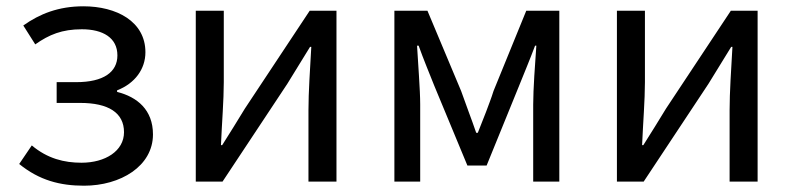

<svg xmlns="http://www.w3.org/2000/svg" viewBox="-20 -577 2519 610"><path d="M247 13C363 13 466 -49 466 -150C466 -228 416 -269 352 -285V-290C409 -312 442 -358 442 -411C442 -509 350 -557 245 -557C166 -557 106 -533 54 -496L92 -436C136 -467 177 -484 240 -484C307 -484 353 -457 353 -401C353 -348 309 -316 222 -316H160V-250H235C324 -250 374 -219 374 -157C374 -97 314 -60 239 -60C184 -60 131 -73 81 -115L41 -56C105 -4 171 13 247 13Z M602 0H687L893 -311C913 -344 944 -394 965 -428H969C965 -357 960 -284 960 -227V0H1049V-543H964L758 -232C738 -199 707 -149 686 -116H682C685 -186 691 -259 691 -316V-543H602Z M1233 0H1315V-245C1315 -293 1308 -376 1305 -432H1310C1325 -390 1344 -344 1360 -304L1465 -51H1526L1629 -304C1645 -344 1664 -389 1680 -432H1684C1680 -376 1674 -293 1674 -245V0H1757V-543H1652L1548 -288C1541 -265 1532 -243 1524 -221L1498 -155H1493C1478 -199 1461 -242 1445 -288L1338 -543H1233Z M1940 0H2025L2231 -311C2251 -344 2282 -394 2303 -428H2307C2303 -357 2298 -284 2298 -227V0H2387V-543H2302L2096 -232C2076 -199 2045 -149 2024 -116H2020C2023 -186 2029 -259 2029 -316V-543H1940Z"/></svg>

Font: DAIFUKU Sans JP
Style: Regular
Weight: 400
Designer: Original font ‘Source Han Sans JP’ : Ryoko NISHIZUKA  (kana, bopomofo & ideographs); Paul D. Hunt (Latin, Greek & Cyrill
Foundry: Daifuku
Version: Version 1.001